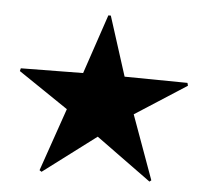

<svg xmlns="http://www.w3.org/2000/svg" viewBox="-41 -501 580 544"><g transform="rotate(5 249.5 -228.5)"><path d="M403 1 408 -3 342 -185 488 -279 486 -287 307 -289 253 -458H246L189 -289L12 -287L10 -279L152 -183L90 -4L96 0L246 -113Z"/></g></svg>

Font: Noto Sans Arabic UI Cn SmBd
Style: Regular
Weight: 600
Width: 3
Designer: Monotype Design Team, Nadine Chahine and Nizar Qandah
Foundry: Monotype Imaging Inc.
Version: Version 2.010